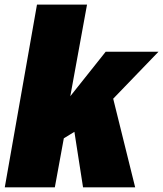

<svg xmlns="http://www.w3.org/2000/svg" viewBox="-20 -804 700 824"><path d="M660.2 -582H433.6L281.7 -391.1L353.5 -784.2H138.7L0.5 0H215.3L253.9 -210.4L299.3 -238.3L336.4 0H560.1L465.8 -380.4Z"/></svg>

Font: Decalotype Black Italic
Style: Regular
Weight: 900
Italic angle: -10°
Designer: Alfredo Marco Pradil
Foundry: Alfredo Marco Pradil
Version: Version 1.0